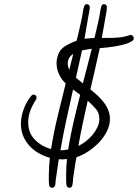

<svg xmlns="http://www.w3.org/2000/svg" viewBox="-20 -846 661 920"><path d="M621.1 -662.1Q621.1 -655.3 613.3 -649.4Q599.6 -640.6 580.1 -634.8Q560.5 -628.9 538.6 -625Q516.6 -621.1 495.6 -618.7Q474.6 -616.2 458 -615.2Q447.3 -565.4 436 -516.6Q424.8 -467.8 413.1 -418Q429.7 -404.3 446.3 -389.2Q462.9 -374 476.6 -356.4Q490.2 -338.9 498.5 -318.8Q506.8 -298.8 506.8 -276.4Q506.8 -246.1 492.2 -216.8Q477.5 -187.5 454.1 -163.1Q430.7 -138.7 402.3 -120.1Q374 -101.6 346.7 -92.8Q341.8 -70.3 338.9 -47.9Q335.9 -25.4 332 -2.9Q330.1 7.8 329.6 20Q329.1 32.2 326.2 43Q323.2 53.7 312.5 53.7Q301.8 53.7 298.8 42Q296.9 31.2 296.9 18.1Q296.9 4.9 296.9 -5.9Q296.9 -25.4 297.9 -44.9Q298.8 -64.5 300.8 -84Q284.2 -81.1 261.7 -83Q258.8 -61.5 255.4 -40.5Q252 -19.5 249 2.9Q247.1 11.7 246.6 22.5Q246.1 33.2 244.1 43Q239.3 53.7 229.5 53.7Q218.8 53.7 215.8 42Q213.9 31.2 213.9 18.1Q213.9 4.9 213.9 -5.9Q213.9 -27.3 215.3 -48.3Q216.8 -69.3 218.8 -89.8Q190.4 -97.7 165 -112.3Q139.6 -127 120.6 -147.9Q101.6 -168.9 90.8 -195.3Q80.1 -221.7 80.1 -252.9Q80.1 -268.6 83.5 -287.1Q86.9 -305.7 93.8 -323.7Q100.6 -341.8 109.9 -358.4Q119.1 -375 129.9 -386.7Q133.8 -392.6 139.6 -392.6Q155.3 -392.6 155.3 -377Q155.3 -374 153.3 -370.1Q136.7 -344.7 126 -317.9Q115.2 -291 115.2 -258.8Q115.2 -209 147 -176.8Q178.7 -144.5 224.6 -131.8Q237.3 -210.9 256.3 -289.6Q275.4 -368.2 294.9 -446.3Q274.4 -464.8 262.7 -490.7Q251 -516.6 251 -543.9Q251 -561.5 257.8 -581.5Q264.6 -601.6 278.3 -614.3Q290 -625 310.5 -635.3Q331.1 -645.5 346.7 -650.4Q354.5 -678.7 360.4 -706.5Q366.2 -734.4 373 -762.7Q375 -773.4 377.4 -791Q379.9 -808.6 383.8 -816.4Q386.7 -826.2 396.5 -826.2Q401.4 -826.2 405.8 -822.3Q410.2 -818.4 410.2 -813.5Q410.2 -802.7 407.7 -790.5Q405.3 -778.3 403.3 -767.6Q398.4 -740.2 394 -713.4Q389.6 -686.5 384.8 -660.2Q396.5 -662.1 408.2 -662.6Q419.9 -663.1 432.6 -664.1Q438.5 -689.5 444.8 -715.3Q451.2 -741.2 456.1 -767.6Q458 -776.4 460.4 -792.5Q462.9 -808.6 465.8 -816.4Q469.7 -826.2 478.5 -826.2Q483.4 -826.2 487.8 -822.3Q492.2 -818.4 492.2 -813.5Q492.2 -802.7 490.2 -791Q488.3 -779.3 486.3 -768.6Q481.4 -742.2 477.1 -716.3Q472.7 -690.4 467.8 -664.1H499Q525.4 -664.1 550.8 -666.5Q576.2 -668.9 601.6 -677.7Q602.5 -677.7 603.5 -678.2Q604.5 -678.7 605.5 -678.7Q612.3 -678.7 616.7 -673.3Q621.1 -668 621.1 -662.1ZM419.9 -612.3Q408.2 -610.4 396.5 -608.9Q384.8 -607.4 373 -604.5Q365.2 -571.3 358.4 -539.1Q351.6 -506.8 343.8 -473.6Q352.5 -466.8 360.8 -460Q369.1 -453.1 377 -446.3Q387.7 -487.3 398.4 -528.8Q409.2 -570.3 419.9 -612.3ZM331.1 -587.9Q304.7 -571.3 304.7 -541Q304.7 -527.3 311.5 -510.7ZM456.1 -275.4Q456.1 -305.7 438.5 -325.2Q420.9 -344.7 400.4 -363.3Q387.7 -308.6 376.5 -254.9Q365.2 -201.2 355.5 -146.5Q372.1 -154.3 390.1 -168Q408.2 -181.6 422.9 -199.2Q437.5 -216.8 446.8 -236.3Q456.1 -255.9 456.1 -275.4ZM364.3 -391.6Q355.5 -398.4 347.2 -404.3Q338.9 -410.2 330.1 -417Q313.5 -343.8 297.9 -271.5Q282.2 -199.2 269.5 -126H271.5Q291 -126 306.6 -129.9Q317.4 -196.3 332.5 -261.7Q347.7 -327.1 364.3 -391.6Z"/></svg>

Font: Calligraffitti
Style: Regular
Weight: 400
Designer: Dathan Boardman
Foundry: Open Window
Version: Version 1.002